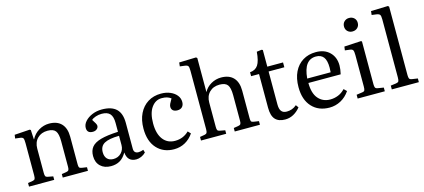

<svg xmlns="http://www.w3.org/2000/svg" viewBox="-60 -1278 3986 1803"><g transform="rotate(-15 1933.5 -376.0)"><path d="M51 0V-35L99 -43Q115 -46 120 -55.5Q125 -65 125 -91V-402Q125 -438 119 -449.5Q113 -461 91 -464L42 -470L47 -505L196 -515L205 -509L210 -417H212Q238 -467 285 -495Q332 -523 385 -523Q463 -523 504.5 -479Q546 -435 546 -352V-83Q546 -61 551.5 -53Q557 -45 577 -42L624 -35V0H379V-34L423 -41Q441 -44 447 -52.5Q453 -61 453 -83V-334Q453 -405 431.5 -433.5Q410 -462 354 -462Q293 -462 255.5 -424.5Q218 -387 218 -324V-87Q218 -65 223 -56Q228 -47 243 -44L296 -34V0Z M846 14Q782 14 744 -22.5Q706 -59 706 -121Q706 -174 733 -207.5Q760 -241 822 -258.5Q884 -276 991 -281V-367Q991 -429 966 -456.5Q941 -484 886 -484Q856 -484 827.5 -474.5Q799 -465 786 -451Q803 -426 811 -410.5Q819 -395 819 -387Q819 -368 803.5 -355Q788 -342 764 -342Q708 -342 708 -394Q708 -428 734.5 -457.5Q761 -487 804 -505Q847 -523 898 -523Q992 -523 1038 -479Q1084 -435 1084 -343V-92Q1084 -46 1129 -46Q1151 -46 1177 -56L1185 -28Q1166 -8 1140.5 3Q1115 14 1092 14Q1006 14 998 -78Q970 -29 933 -7.5Q896 14 846 14ZM885 -45Q931 -45 961 -76Q991 -107 991 -153V-242Q893 -241 848 -216Q803 -191 803 -132Q803 -91 824.5 -68Q846 -45 885 -45Z M1460 14Q1356 14 1293 -55Q1230 -124 1230 -247Q1230 -331 1260.5 -393Q1291 -455 1345.5 -489Q1400 -523 1473 -523Q1523 -523 1562.5 -506Q1602 -489 1624.5 -460.5Q1647 -432 1647 -396Q1647 -366 1630.5 -348.5Q1614 -331 1584 -331Q1556 -331 1541 -344Q1526 -357 1526 -380Q1526 -393 1533.5 -409Q1541 -425 1558 -454Q1539 -468 1518.5 -474Q1498 -480 1468 -480Q1408 -480 1369 -425.5Q1330 -371 1330 -271Q1330 -170 1372.5 -115Q1415 -60 1488 -60Q1530 -60 1564 -74.5Q1598 -89 1624 -115L1649 -89Q1616 -40 1567.5 -13Q1519 14 1460 14Z M1723 0V-35L1770 -43Q1786 -46 1791.5 -56Q1797 -66 1797 -91V-658Q1797 -693 1790 -704Q1783 -715 1757 -718L1711 -724L1715 -761L1880 -766L1890 -757V-432V-426Q1914 -471 1959.5 -497Q2005 -523 2057 -523Q2135 -523 2176.5 -479Q2218 -435 2218 -352V-83Q2218 -61 2223 -53Q2228 -45 2249 -42L2296 -35V0H2051V-34L2095 -41Q2113 -44 2119 -52.5Q2125 -61 2125 -83V-334Q2125 -405 2103.5 -433.5Q2082 -462 2026 -462Q1965 -462 1927.5 -424.5Q1890 -387 1890 -324V-87Q1890 -65 1895 -56Q1900 -47 1915 -44L1968 -34V0Z M2539 14Q2475 14 2443 -21.5Q2411 -57 2411 -134V-462H2334V-500Q2387 -504 2412.5 -542.5Q2438 -581 2445 -670L2493 -676L2504 -671V-509H2657V-462H2504V-141Q2504 -97 2520.5 -75.5Q2537 -54 2573 -54Q2599 -54 2623 -62.5Q2647 -71 2669 -90L2688 -64Q2657 -26 2619.5 -6Q2582 14 2539 14Z M2971 14Q2864 14 2800.5 -55Q2737 -124 2737 -246Q2737 -332 2767 -394Q2797 -456 2851.5 -489.5Q2906 -523 2979 -523Q3062 -523 3112 -474Q3162 -425 3162 -345Q3162 -308 3151 -261H2837Q2837 -160 2881 -109Q2925 -58 2997 -58Q3036 -58 3073 -72.5Q3110 -87 3141 -120L3168 -94Q3132 -41 3080.5 -13.5Q3029 14 2971 14ZM2837 -304H3065Q3067 -324 3067 -349Q3067 -419 3042.5 -451Q3018 -483 2969 -483Q2911 -483 2878 -439.5Q2845 -396 2837 -304Z M3363 -621Q3335 -621 3316 -639Q3297 -657 3297 -686Q3297 -715 3316 -733.5Q3335 -752 3363 -752Q3393 -752 3412 -734Q3431 -716 3431 -687Q3431 -658 3412 -639.5Q3393 -621 3363 -621ZM3246 0V-37L3302 -45Q3321 -47 3326 -57.5Q3331 -68 3331 -95V-399Q3331 -435 3324.5 -447Q3318 -459 3296 -462L3247 -468L3252 -504L3414 -513L3424 -508V-91Q3424 -70 3429 -59Q3434 -48 3454 -45L3510 -36V0Z M3578 0V-37L3631 -44Q3651 -47 3656.5 -57Q3662 -67 3662 -95V-658Q3662 -692 3654.5 -703Q3647 -714 3622 -718L3576 -724L3580 -761L3745 -766L3755 -757V-91Q3755 -70 3760 -58.5Q3765 -47 3787 -44L3841 -36V0Z"/></g></svg>

Font: Literata 36pt
Style: Regular
Weight: 400
Designer: Latin by Veronika Burian and Jose Scaglione. Greek by Irene Vlachou. Cyrillic by Vera Evstafieva.
Foundry: TypeTogether
Version: Version 3.002